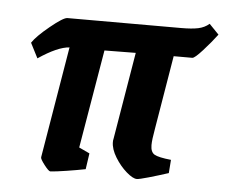

<svg xmlns="http://www.w3.org/2000/svg" viewBox="-42 -520 678 575"><g transform="rotate(5 297.5 -232.0)"><path d="M595 -443Q577 -419 553.5 -393Q530 -367 523 -367H467L430 -145Q424 -112 424 -96Q424 -75 436 -68Q448 -61 486 -57L483 -17Q452 -7 424 1Q396 9 389 9Q377 9 357.5 -8Q338 -25 323 -49.5Q308 -74 308 -95Q308 -101 309 -104L353 -367L259 -366L209 -70L241 -55L234 -7Q209 -2 177 3Q145 8 129 9Q124 9 110.5 -8.5Q97 -26 98 -31L154 -366Q119 -364 61 -325L38 -370Q51 -390 89.5 -421.5Q128 -453 140 -453H482Q514 -453 533 -457Q552 -461 566 -473Z"/></g></svg>

Font: Grenze SemiBold
Style: Italic
Weight: 600
Italic angle: -10°
Designer: Renata Polastri
Foundry: Omnibus-Type
Version: Version 1.002; ttfautohint (v1.8)